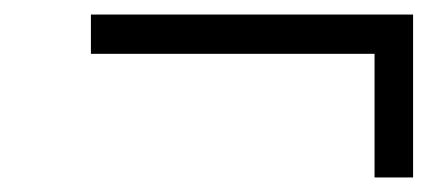

<svg xmlns="http://www.w3.org/2000/svg" viewBox="-20 -456 604 264"><path d="M495 -382H105V-436H548V-212H495Z"/></svg>

Font: Ibarra Real Nova SemiBold
Style: Italic
Weight: 600
Italic angle: -22°
Designer: Jose Maria Ribagorda & Octavio Pardo
Foundry: Octavio Pardo
Version: Version 1.014